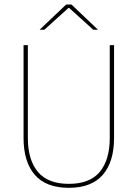

<svg xmlns="http://www.w3.org/2000/svg" viewBox="-20 -844 625 872"><path d="M292.5 9Q189 9 138 -50Q87 -109 87 -217.5V-639H106.5V-217.5Q106.5 -118 152 -63.5Q197.5 -9 292.5 -9Q388 -9 433.2 -63.5Q478.5 -118 478.5 -217.5V-639H498V-217.5Q498 -109 446.8 -50Q395.5 9 292.5 9ZM280.5 -823.5H304.5L424.5 -709.5V-709H403.5L294 -808H291L181.5 -709H160.5V-709.5Z"/></svg>

Font: Anek Gujarati Thin
Style: Regular
Weight: 250
Version: Version 1.003